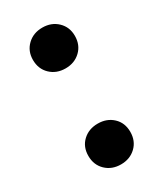

<svg xmlns="http://www.w3.org/2000/svg" viewBox="-151 -588 595 698"><g transform="rotate(-30 146.0 -239.0)"><path d="M146 -355Q108 -355 83 -379Q58 -403 58 -441Q58 -478 83 -502Q108 -526 146 -526Q184 -526 209 -502Q234 -478 234 -441Q234 -403 209 -379Q184 -355 146 -355ZM146 48Q108 48 83 24Q58 0 58 -38Q58 -76 83 -99.5Q108 -123 146 -123Q184 -123 209 -99.5Q234 -76 234 -38Q234 0 209 24Q184 48 146 48Z"/></g></svg>

Font: LINE Seed JP_TTF Bold
Style: Regular
Weight: 700
Designer: LINE & Fontrix & Fontworks
Version: Version 1.009